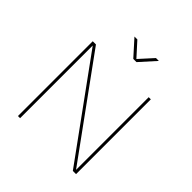

<svg xmlns="http://www.w3.org/2000/svg" viewBox="-235 -1093 1269 1269"><g transform="rotate(45 399.5 -458.0)"><path d="M301 -916 400 -806H430L529 -916H502L415 -820L328 -916ZM128 -699V0H148V-679L641 0H671V-699H651V-20L158 -699Z"/></g></svg>

Font: Montserrat Thin
Style: Regular
Weight: 250
Designer: Julieta Ulanovsky
Foundry: Julieta Ulanovsky
Version: Version 4.000